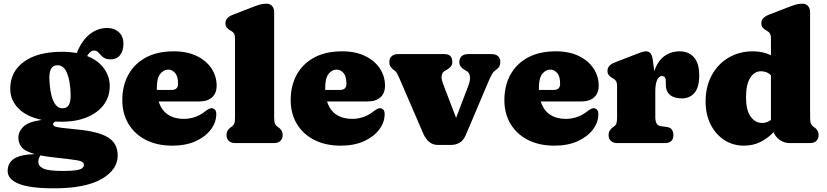

<svg xmlns="http://www.w3.org/2000/svg" viewBox="-20 -775 4478 1040"><path d="M400 -73.5Q514.5 -62.5 566 -30.2Q617.5 2 617.5 67.5Q617.5 144.5 530 194.8Q442.5 245 272.5 245Q142 245 81.8 220.5Q21.5 196 21.5 151Q21.5 108.5 54.8 85.5Q88 62.5 168.5 59.5Q114.5 44.5 97 22.2Q79.5 0 79.5 -30Q79.5 -62 107 -89Q134.5 -116 206.5 -125.5Q122.5 -143.5 79 -188.5Q35.5 -233.5 35.5 -294.5Q35.5 -386.5 109.5 -440.5Q183.5 -494.5 316 -494.5Q358.5 -494.5 395.5 -487.5L396 -488.5Q424 -557.5 467 -590.5Q510 -623.5 561 -623.5Q597.5 -623.5 623 -601.5Q648.5 -579.5 648.5 -538Q648.5 -500 630.5 -476.8Q612.5 -453.5 579.5 -453.5Q558 -453.5 545.5 -460.8Q533 -468 525.2 -477.2Q517.5 -486.5 509.8 -493.8Q502 -501 489.5 -501Q468.5 -501 452 -471.5Q512.5 -447.5 543.5 -404Q574.5 -360.5 574.5 -310Q574.5 -251 541.8 -207.2Q509 -163.5 450.2 -139.5Q391.5 -115.5 312.5 -115.5Q295 -115.5 278 -116.5Q267.5 -109 267.5 -102.5Q267.5 -94 278.2 -89.8Q289 -85.5 317.8 -82.2Q346.5 -79 400 -73.5ZM291.5 -421.5Q266 -421.5 256 -401Q246 -380.5 247.5 -348.5Q250 -271.5 268.2 -230Q286.5 -188.5 317.5 -188.5Q344 -188.5 354 -208.2Q364 -228 362.5 -268Q360.5 -336 343.2 -378.8Q326 -421.5 291.5 -421.5ZM187.5 101.5Q187.5 124.5 214.5 137.8Q241.5 151 321.5 151Q369 151 393.2 147Q417.5 143 426 135.2Q434.5 127.5 434.5 117.5Q434.5 99.5 399.2 93.5Q364 87.5 271.5 77.5Q229.5 73 198 66.5L198.5 68Q195 71.5 191.2 81.5Q187.5 91.5 187.5 101.5Z M1153.5 -311Q1153.5 -270 1128.8 -247.8Q1104 -225.5 1059.5 -225.5H839.5Q854.5 -177.5 889.8 -154.2Q925 -131 975.5 -131Q1006 -131 1035.5 -141Q1065 -151 1089 -170Q1114.5 -190 1127 -189Q1136 -188.5 1143.8 -181.5Q1151.5 -174.5 1151.5 -157Q1151.5 -112.5 1122.2 -73.5Q1093 -34.5 1039.8 -10.2Q986.5 14 913.5 14Q831.5 14 770.5 -17Q709.5 -48 676 -103.8Q642.5 -159.5 642.5 -233Q642.5 -309.5 674.5 -369Q706.5 -428.5 768.8 -462.8Q831 -497 921.5 -497Q994 -497 1046 -471.5Q1098 -446 1125.8 -403.8Q1153.5 -361.5 1153.5 -311ZM829.5 -298.5Q829.5 -293 829.5 -288H910.5Q944.5 -288 944.5 -321.5Q944.5 -362 928.2 -380Q912 -398 891.5 -398Q866.5 -398 848 -375Q829.5 -352 829.5 -298.5Z M1465 -710V-142Q1465 -116.5 1468.8 -107Q1472.5 -97.5 1479 -92L1486 -87Q1498 -79 1504.5 -68.5Q1511 -58 1511 -43Q1511 -23 1498.5 -11.5Q1486 0 1464 0H1254Q1232.5 0 1219.8 -11.5Q1207 -23 1207 -43Q1207 -58 1213.5 -68.5Q1220 -79 1232 -87L1239 -92Q1246 -97.5 1249.5 -107Q1253 -116.5 1253 -142V-563Q1253 -585.5 1247.5 -593.8Q1242 -602 1233 -607L1226 -611Q1215 -617.5 1208 -626.2Q1201 -635 1201 -649Q1201 -679.5 1241 -695L1347 -736Q1372.5 -746 1389 -750.5Q1405.5 -755 1424 -755Q1443 -755 1454 -742.2Q1465 -729.5 1465 -710Z M2065.5 -311Q2065.5 -270 2040.8 -247.8Q2016 -225.5 1971.5 -225.5H1751.5Q1766.5 -177.5 1801.8 -154.2Q1837 -131 1887.5 -131Q1918 -131 1947.5 -141Q1977 -151 2001 -170Q2026.5 -190 2039 -189Q2048 -188.5 2055.8 -181.5Q2063.5 -174.5 2063.5 -157Q2063.5 -112.5 2034.2 -73.5Q2005 -34.5 1951.8 -10.2Q1898.5 14 1825.5 14Q1743.5 14 1682.5 -17Q1621.5 -48 1588 -103.8Q1554.5 -159.5 1554.5 -233Q1554.5 -309.5 1586.5 -369Q1618.5 -428.5 1680.8 -462.8Q1743 -497 1833.5 -497Q1906 -497 1958 -471.5Q2010 -446 2037.8 -403.8Q2065.5 -361.5 2065.5 -311ZM1741.5 -298.5Q1741.5 -293 1741.5 -288H1822.5Q1856.5 -288 1856.5 -321.5Q1856.5 -362 1840.2 -380Q1824 -398 1803.5 -398Q1778.5 -398 1760 -375Q1741.5 -352 1741.5 -298.5Z M2424.5 10H2351Q2299.5 10 2272 -53L2144 -349.5Q2139 -361 2132.8 -373.5Q2126.5 -386 2121 -390L2114 -395Q2102.5 -403.5 2095.8 -413.5Q2089 -423.5 2089 -439Q2089 -459.5 2101.8 -470.8Q2114.5 -482 2136 -482H2388Q2430 -482 2430 -439Q2430 -423.5 2420.8 -413.5Q2411.5 -403.5 2397 -395L2388 -390Q2376.5 -383.5 2372.8 -366.8Q2369 -350 2381 -318L2450.5 -136.5L2516.5 -310Q2529 -342.5 2525.2 -362.5Q2521.5 -382.5 2508 -390L2499 -395Q2484.5 -403.5 2476.2 -413.5Q2468 -423.5 2468 -439Q2468 -459.5 2480.8 -470.8Q2493.5 -482 2515 -482H2643Q2665 -482 2677.5 -470.8Q2690 -459.5 2690 -439Q2690 -425.5 2684.8 -415.5Q2679.5 -405.5 2665 -395L2658 -390Q2652 -385.5 2643.8 -371.2Q2635.5 -357 2620.5 -321L2504.5 -47Q2490.5 -14 2469.5 -2Q2448.5 10 2424.5 10Z M3223 -311Q3223 -270 3198.2 -247.8Q3173.5 -225.5 3129 -225.5H2909Q2924 -177.5 2959.2 -154.2Q2994.5 -131 3045 -131Q3075.5 -131 3105 -141Q3134.5 -151 3158.5 -170Q3184 -190 3196.5 -189Q3205.5 -188.5 3213.2 -181.5Q3221 -174.5 3221 -157Q3221 -112.5 3191.8 -73.5Q3162.5 -34.5 3109.2 -10.2Q3056 14 2983 14Q2901 14 2840 -17Q2779 -48 2745.5 -103.8Q2712 -159.5 2712 -233Q2712 -309.5 2744 -369Q2776 -428.5 2838.2 -462.8Q2900.5 -497 2991 -497Q3063.5 -497 3115.5 -471.5Q3167.5 -446 3195.2 -403.8Q3223 -361.5 3223 -311ZM2899 -298.5Q2899 -293 2899 -288H2980Q3014 -288 3014 -321.5Q3014 -362 2997.8 -380Q2981.5 -398 2961 -398Q2936 -398 2917.5 -375Q2899 -352 2899 -298.5Z M3516.5 -446 3524 -389.5Q3542.5 -445 3578.5 -471Q3614.5 -497 3661.5 -497Q3710.5 -497 3739 -464.5Q3767.5 -432 3767.5 -367Q3767.5 -302 3741.8 -272Q3716 -242 3674 -242Q3630.5 -242 3608.5 -261.5Q3586.5 -281 3586.5 -314.5V-336Q3586.5 -363 3564.5 -363Q3549.5 -363 3539.5 -342Q3529.5 -321 3529.5 -279V-142Q3529.5 -96 3557.5 -92L3592.5 -87Q3611.5 -84.5 3619.5 -72.5Q3627.5 -60.5 3627.5 -43Q3627.5 0 3580.5 0H3323.5Q3302 0 3289.2 -11.5Q3276.5 -23 3276.5 -43Q3276.5 -58 3283 -68.2Q3289.5 -78.5 3301.5 -87L3308.5 -92Q3315.5 -97 3319 -106.8Q3322.5 -116.5 3322.5 -142V-305Q3322.5 -327.5 3317 -335.8Q3311.5 -344 3302.5 -349L3295.5 -353Q3284.5 -359.5 3277.5 -368.2Q3270.5 -377 3270.5 -391Q3270.5 -421.5 3310.5 -437L3416.5 -478Q3438.5 -486.5 3453.2 -491.8Q3468 -497 3479.5 -497Q3494.5 -497 3503.8 -486Q3513 -475 3516.5 -446Z M3802 -225Q3802 -306.5 3835.5 -367.8Q3869 -429 3927 -463Q3985 -497 4058 -497Q4113.5 -497 4156 -475.5V-563Q4156 -585.5 4150.5 -593.8Q4145 -602 4136 -607L4129 -611Q4118 -617.5 4111 -626.2Q4104 -635 4104 -649Q4104 -679.5 4144 -695L4250 -736Q4275.5 -746 4292 -750.5Q4308.5 -755 4327 -755Q4346 -755 4357 -742.2Q4368 -729.5 4368 -710V-142Q4368 -116.5 4371.8 -107Q4375.5 -97.5 4382 -92L4389 -87Q4401 -79 4407.5 -68.5Q4414 -58 4414 -43Q4414 -23 4401.5 -11.5Q4389 0 4367 0H4257Q4228 0 4203.8 -17Q4179.5 -34 4170.5 -59Q4136.5 -24 4096.8 -5Q4057 14 4010 14Q3950.5 14 3903.5 -16.5Q3856.5 -47 3829.2 -100.8Q3802 -154.5 3802 -225ZM4021 -249Q4021 -177 4046.2 -143Q4071.5 -109 4108 -109Q4135 -109 4156 -125.5V-367.5Q4143.5 -379.5 4130 -384.2Q4116.5 -389 4102 -389Q4066 -389 4043.5 -353.2Q4021 -317.5 4021 -249Z"/></svg>

Font: Fraunces 9pt SuperSoft Black
Style: Regular
Weight: 900
Version: Version 1.000;[b76b70a41]